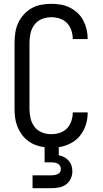

<svg xmlns="http://www.w3.org/2000/svg" viewBox="-20 -763 540 1003"><path d="M150 220V153H250Q258 153 266 151.5Q274 150 281.5 146.5Q289 143 293.5 136Q298 129 298 121Q298 112 294 104.5Q290 97 282.5 92.5Q275 88 266.5 86.5Q258 85 250 85H213V6Q189 3 167 -5Q145 -13 126 -27.5Q107 -42 93 -61.5Q79 -81 70.5 -103Q62 -125 59 -148Q56 -171 56 -195V-540Q56 -566 60 -592.5Q64 -619 75 -643Q86 -667 104 -687Q122 -707 145 -720Q168 -733 194.5 -738Q221 -743 247 -743Q272 -743 296.5 -739Q321 -735 343.5 -724Q366 -713 384.5 -696Q403 -679 414.5 -657Q426 -635 432 -611Q438 -587 438 -562V-559H360V-561Q360 -583 352.5 -605Q345 -627 329.5 -643Q314 -659 292 -666Q270 -673 247 -673Q222 -673 198.5 -663.5Q175 -654 160 -634Q145 -614 139.5 -589.5Q134 -565 134 -540V-195Q134 -170 139.5 -145.5Q145 -121 160 -101Q175 -81 198.5 -71.5Q222 -62 247 -62Q270 -62 292 -69Q314 -76 329.5 -92Q345 -108 352.5 -130Q360 -152 360 -174V-176H438V-173Q438 -141 428 -110Q418 -79 398 -54Q378 -29 348.5 -14Q319 1 287 6V48Q302 51 315.5 58Q329 65 339 76.5Q349 88 353.5 102.5Q358 117 358 132Q358 152 349.5 170.5Q341 189 325 200.5Q309 212 289.5 216Q270 220 250 220Z"/></svg>

Font: Iosevka Algr
Style: Regular
Weight: 400
Monospace: yes
Designer: Belleve Invis
Foundry: Belleve Invis
Version: Version 26.0.2; ttfautohint (v1.8.3)